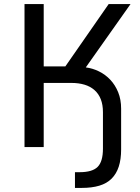

<svg xmlns="http://www.w3.org/2000/svg" viewBox="-20 -720 683 940"><path d="M100 0H194V-314H329Q365 -314 393.5 -305.5Q422 -297 442.5 -279Q463 -261 473.5 -234Q484 -207 484 -171V8Q484 71 458 97Q432 123 370 123H347V200H380Q430 200 466.5 189Q503 178 526.5 154.5Q550 131 561.5 95.5Q573 60 573 12V-188Q573 -233 558.5 -268.5Q544 -304 520 -329.5Q496 -355 464.5 -370.5Q433 -386 400 -390L619 -700H512L300 -395H194V-700H100Z"/></svg>

Font: Golos Text VF
Style: Regular
Weight: 400
Designer: A.Korolkova, Vitaly Kuzmin
Foundry: ParaType Ltd
Version: Version 2.003